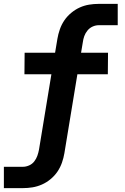

<svg xmlns="http://www.w3.org/2000/svg" viewBox="-27 -755 647 990"><path d="M-7 215V105H91Q107 105 123 98Q139 91 149.5 77.5Q160 64 165.5 48.5Q171 33 174 17L238 -372H99L100 -483H257L269 -555Q273 -579 281.5 -603.5Q290 -628 304.5 -649.5Q319 -671 340 -688.5Q361 -706 384.5 -716.5Q408 -727 432.5 -731Q457 -735 482 -735H580V-625H482Q466 -625 450.5 -618Q435 -611 424 -597.5Q413 -584 407.5 -568.5Q402 -553 400 -537L391 -483H530L529 -372H372L305 35Q301 59 292.5 83.5Q284 108 269.5 129.5Q255 151 234 168.5Q213 186 189 196.5Q165 207 140.5 211Q116 215 91 215Z"/></svg>

Font: Iosevka HT Extrabold Extended
Style: Italic
Weight: 800
Width: 7
Italic angle: -9°
Monospace: yes
Designer: Belleve Invis
Foundry: Belleve Invis
Version: Version 32.3.0; ttfautohint (v1.8.4)